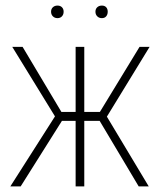

<svg xmlns="http://www.w3.org/2000/svg" viewBox="-20 -668 575 688"><path d="M186 -648Q176 -648 169.5 -642Q163 -636 163 -626Q163 -616 169.5 -609.5Q176 -603 186 -603Q196 -603 202 -609.5Q208 -616 208 -626Q208 -636 202 -642Q196 -648 186 -648ZM345 -648Q335 -648 328.5 -642Q322 -636 322 -626Q322 -616 328.5 -609.5Q335 -603 345 -603Q355 -603 360.5 -609.5Q366 -616 366 -626Q366 -636 360.5 -642Q355 -648 345 -648ZM516 -500H480L338 -267H282V-500H251V-267H200L61 -500H24L177 -251L17 0H54L202 -235H251V0H282V-235H337L477 0H513L363 -250Z"/></svg>

Font: Advent Pro ExtraLight
Style: Regular
Weight: 250
Version: Version 3.000